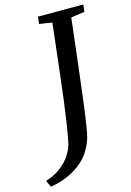

<svg xmlns="http://www.w3.org/2000/svg" viewBox="-225 -809 711 1041"><g transform="rotate(-15 131.0 -288.5)"><path d="M-90.5 128.5Q-45.5 115.5 -9.2 89Q27 62.5 50 27.8Q73 -7 80.5 -45Q98.5 -138.5 114.2 -262.2Q130 -386 152.5 -587L164.5 -692L92.5 -703L97.5 -743H352L347 -703L270.5 -692Q237.5 -402.5 216.8 -239Q196 -75.5 185 -38.5Q158 49.5 89 100.2Q20 151 -73.5 166Z"/></g></svg>

Font: Merriweather Text
Style: Italic
Weight: 400
Italic angle: -7.8°
Designer: Eben Sorkin
Foundry: Eben Sorkin
Version: Version 2.100